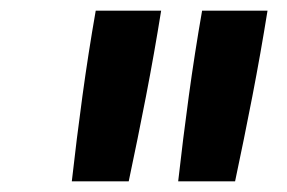

<svg xmlns="http://www.w3.org/2000/svg" viewBox="-20 -792 540 361"><path d="M115 -451Q124 -531 135 -611.5Q146 -692 160 -772H283Q270 -691 254.5 -611Q239 -531 222 -451ZM315 -451Q324 -531 335 -611.5Q346 -692 360 -772H483Q470 -691 454.5 -611Q439 -531 422 -451Z"/></svg>

Font: Iosevka Slab
Style: Bold Italic
Weight: 700
Italic angle: -9°
Monospace: yes
Designer: Belleve Invis
Foundry: Belleve Invis
Version: Version 11.1.0; ttfautohint (v1.8.3)